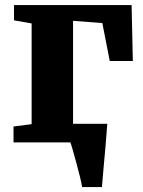

<svg xmlns="http://www.w3.org/2000/svg" viewBox="-20 -574 576 774"><path d="M311 180Q309 165.5 302.5 139.2Q296 113 288.2 84.2Q280.5 55.5 273.8 32.2Q267 9 264 0L229.5 -75H412.5Q411.5 -62 409.5 -36Q407.5 -10 404.8 22.2Q402 54.5 399 86.2Q396 118 394 143.5Q392 169 391 180ZM34.5 0V-64L107.5 -73.5V-479.5L36.5 -492V-553.5H510.5L515.5 -328H422.5L392.5 -481L274.5 -490V-73.5L386.5 -64V0Z"/></svg>

Font: Merriweather 24pt Black
Style: Regular
Weight: 900
Designer: Eben Sorkin
Foundry: Eben Sorkin
Version: Version 2.100